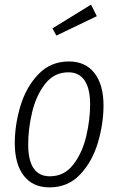

<svg xmlns="http://www.w3.org/2000/svg" viewBox="-20 -800 512 831"><path d="M44 -180Q44 -260 68.5 -341.5Q93 -423 146 -478.5Q199 -534 278 -534Q350 -534 389 -483.5Q428 -433 428 -344Q428 -264 403.5 -182Q379 -100 326.5 -44.5Q274 11 194 11Q122 11 83 -39.5Q44 -90 44 -180ZM370 -348Q370 -417 346 -452Q322 -487 276 -487Q214 -487 175 -436.5Q136 -386 119 -314Q102 -242 102 -175Q102 -37 196 -37Q258 -37 297 -87.5Q336 -138 353 -209.5Q370 -281 370 -348ZM374 -780 399 -730 224 -646 207 -677Z"/></svg>

Font: Fira Sans Extra Condensed Light
Style: Italic
Weight: 300
Width: 3
Italic angle: -8°
Designer: Carrois Corporate & Edenspiekermann AG
Foundry: Carrois Corporate GbR & Edenspiekermann AG
Version: Version 4.203